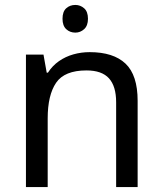

<svg xmlns="http://www.w3.org/2000/svg" viewBox="-20 -757 658 777"><path d="M285 -737Q305 -737 320.5 -723.5Q336 -710 336 -681Q336 -653 320.5 -639Q305 -625 285 -625Q263 -625 248 -639Q233 -653 233 -681Q233 -710 248 -723.5Q263 -737 285 -737ZM343 -546Q439 -546 488 -499.5Q537 -453 537 -349V0H450V-343Q450 -408 421 -440Q392 -472 330 -472Q241 -472 207 -422Q173 -372 173 -278V0H85V-536H156L169 -463H174Q192 -491 218.5 -509.5Q245 -528 277 -537Q309 -546 343 -546Z"/></svg>

Font: lhindi25
Style: Book
Weight: 400
Designer: Jelle Bosma - Monotype Design Team
Foundry: Monotype Imaging Inc.
Version: Version 2.003